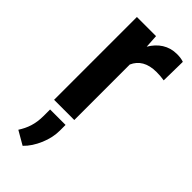

<svg xmlns="http://www.w3.org/2000/svg" viewBox="-253 -579 866 866"><g transform="rotate(45 180.0 -145.5)"><path d="M347.7 -531.7C335.4 -536.1 321.3 -538.1 304.7 -538.1C251.5 -538.1 210.9 -510.3 184.1 -464.8L180.2 -528.3H58.1V0H187V-354C204.1 -393.1 239.3 -415.5 296.4 -415.5C314.5 -415.5 330.6 -414.1 345.7 -411.6ZM76.2 43.5V85C76.2 137.2 62.5 173.8 39.6 209.5L104.5 247.1C125.5 227.1 142.1 201.2 155.3 170.4C168.5 139.2 174.8 108.9 174.8 79.6V43.5Z"/></g></svg>

Font: Vazirmatn SemiBold
Style: Regular
Weight: 600
Designer: Saber Rastikerdar
Foundry: Saber Rastikerdar
Version: Version 33.003